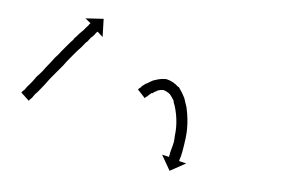

<svg xmlns="http://www.w3.org/2000/svg" viewBox="-32 -200 545 348"><g transform="rotate(5 240.0 -26.0)"><path d="M8 -13Q9 -15 12 -17Q12 -17 12 -17Q12 -17 12 -17Q12 -17 12 -17Q12 -17 12 -17Q14 -20 17 -24Q20 -27 24 -32Q28 -37 32 -43Q38 -49 42 -54Q47 -61 52 -67Q57 -73 62 -80Q68 -86 73 -93Q78 -99 83 -105Q88 -111 93 -116V-117Q98 -122 102 -127Q106 -131 110 -135Q113 -139 116 -142Q118 -144 119 -146Q120 -147 121 -148L111 -156L144 -158L145 -125L135 -134Q135 -133 134 -133Q132 -131 130 -128Q128 -125 124 -122Q121 -118 117 -113V-114Q113 -109 108 -103Q103 -98 98 -92Q93 -86 88 -80Q83 -74 78 -67Q73 -61 67 -54Q62 -48 57 -42Q53 -37 48 -30Q43 -24 40 -20Q36 -15 32 -11Q29 -7 27 -4Q27 -4 27 -4Q27 -4 27 -4Q27 -4 27 -4Q27 -4 27 -4Q25 -2 23 0Q22 1 22 2L7 -12Q7 -12 8 -13ZM218 -37Q218 -37 218 -37Q218 -37 218 -37Q218 -37 218 -37Q218 -37 218 -37Q220 -39 223 -41Q223 -41 223 -41Q223 -41 223 -41Q223 -41 223 -41.5Q223 -42 223 -42Q227 -45 231 -48Q231 -48 231 -48Q231 -48 232 -48Q232 -48 232 -48Q232 -48 232 -48Q238 -52 244 -55Q244 -55 244 -55Q244 -55 245 -55Q245 -55 245 -55Q245 -55 245 -55Q255 -59 265 -59Q265 -59 266 -59Q267 -59 267 -59Q280 -56 289 -47Q289 -47 290 -47Q291 -46 291 -46Q297 -38 302 -28Q302 -28 302 -28Q302 -28 302 -28Q302 -28 302 -28Q302 -28 302 -28Q305 -19 308 -10Q308 -10 308 -9.5Q308 -9 308 -9Q308 -9 308 -9Q308 -9 308 -9Q310 0 311 9Q311 9 311 9Q311 9 311 9Q311 9 311 9Q311 9 311 9Q312 18 312 27Q312 27 312 27Q312 27 312 27Q312 27 312 27Q312 27 312 27Q312 35 311 43Q311 43 311 43Q311 43 311 43Q311 44 311 44Q311 44 311 44Q310 51 309 58Q309 58 309 58Q309 58 309 58Q309 58 309 58Q309 58 309 58Q308 64 307 70Q307 70 307 70Q307 70 307 70Q307 70 307 70Q307 70 307 70Q306 75 305 79Q305 79 305 79Q305 79 305 79Q305 79 305 79Q305 79 305 79Q304 82 303 85Q303 86 303 87L316 90L287 106L271 78L284 81Q284 80 284 79Q285 77 285 74Q285 74 285 74Q285 74 285 74Q285 74 285 74Q285 74 285 74Q286 70 287 66Q287 66 287 66Q287 66 287 66Q287 66 287 66Q287 66 287 66Q289 60 290 54Q290 54 290 54.5Q290 55 290 55Q290 55 290 55Q290 55 290 55Q291 48 291 41Q291 41 291 41Q291 41 291 41Q291 42 291 42Q291 42 291 42Q292 34 292 27Q292 27 292 27Q292 27 292 27Q292 27 292 27Q292 27 292 27Q292 19 291 11Q291 11 291 11Q291 11 291 11Q291 11 291 11Q291 11 291 11Q290 3 288 -5Q288 -5 288 -5Q288 -5 288 -5Q288 -5 288 -5Q288 -5 288 -5Q286 -13 283 -20Q283 -20 283.5 -20Q284 -20 284 -20Q284 -20 284 -20Q284 -20 284 -20Q280 -27 275 -33Q275 -33 276 -33Q276 -32 276 -32Q270 -37 263 -39Q263 -39 264 -39Q265 -39 265 -39Q258 -39 252 -37Q252 -37 252 -37Q252 -37 252 -37Q252 -37 252.5 -37Q253 -37 253 -37Q247 -34 243 -31Q243 -31 243 -31Q243 -31 243 -31Q243 -31 243 -31.5Q243 -32 243 -32Q239 -29 236 -26Q236 -26 236 -26Q236 -26 236 -26Q236 -26 236 -26Q236 -26 236 -26Q234 -24 232 -23Q232 -23 232 -23Q232 -23 232 -23Q232 -23 232 -23Q232 -23 232 -23Q231 -22 231 -21L217 -36Q218 -36 218 -37Z"/></g></svg>

Font: FRB American Cursive Just Arrows
Style: Italic
Weight: 400
Italic angle: -25°
Version: Version 2.0;Modular Font Editor K font №1